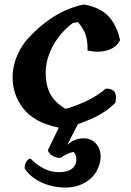

<svg xmlns="http://www.w3.org/2000/svg" viewBox="-20 -575 590 862"><path d="M282 75Q316 46 354.5 46Q393 46 415 74.5Q437 103 430 148Q419 205 374.5 236.5Q330 268 271 267Q212 266 164 243Q116 220 91 182Q90 164 98 151Q106 138 117 137Q177 198 244.5 198Q312 198 322 151Q326 126 311 107Q282 112 252 134Q233 134 216 124.5Q199 115 195 99L244 -2Q134 -24 84.5 -88Q35 -152 36.5 -231.5Q38 -311 91 -385Q209 -524 356 -555Q430 -542 467.5 -501.5Q505 -461 519 -395Q503 -362 463.5 -349.5Q424 -337 373 -348Q374 -392 364 -420Q354 -448 330 -476L306 -471Q252 -430 220 -373Q188 -316 185.5 -259Q183 -202 202.5 -159.5Q222 -117 275 -86Q389 -120 455 -177Q512 -179 498 -114Q444 -56 330 -18Z"/></svg>

Font: Tillana SemiBold
Style: Regular
Weight: 600
Designer: Lipi Raval (Devanagari, Latin), Jonny Pinhorn (Latin)
Foundry: Indian Type Foundry
Version: Version 2.003;PS 1.0;hotconv 1.0.79;makeotf.lib2.5.61930; tt